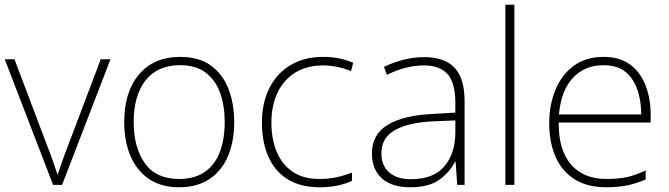

<svg xmlns="http://www.w3.org/2000/svg" viewBox="-20 -780 2824 810"><path d="M204 0 0 -530H41L183 -155Q196 -122 205 -95.5Q214 -69 222 -45H224Q232 -69 241 -95.5Q250 -122 263 -155L405 -530H446L242 0Z M968 -265Q968 -185 942.5 -123Q917 -61 865 -25.5Q813 10 735 10Q660 10 608.5 -25Q557 -60 530.5 -122Q504 -184 504 -265Q504 -392 566.5 -466Q629 -540 740 -540Q819 -540 869 -504Q919 -468 943.5 -406Q968 -344 968 -265ZM544 -265Q544 -158 591 -91.5Q638 -25 735 -25Q802 -25 845 -55.5Q888 -86 908 -140Q928 -194 928 -265Q928 -333 909 -387Q890 -441 848.5 -473Q807 -505 740 -505Q645 -505 594.5 -441.5Q544 -378 544 -265Z M1329 10Q1247 10 1193 -24Q1139 -58 1112 -119.5Q1085 -181 1085 -262Q1085 -346 1116.5 -408.5Q1148 -471 1206 -505.5Q1264 -540 1343 -540Q1380 -540 1411.5 -533.5Q1443 -527 1470 -515L1461 -480Q1432 -492 1401.5 -498Q1371 -504 1343 -504Q1275 -504 1226 -474Q1177 -444 1151 -389.5Q1125 -335 1125 -262Q1125 -195 1146.5 -141.5Q1168 -88 1213 -56.5Q1258 -25 1328 -25Q1366 -25 1401 -32.5Q1436 -40 1465 -52V-17Q1440 -5 1405.5 2.5Q1371 10 1329 10Z M1770 -539Q1855 -539 1897.5 -494.5Q1940 -450 1940 -353V0H1909L1902 -98H1900Q1876 -52 1832.5 -21Q1789 10 1710 10Q1632 10 1590.5 -28Q1549 -66 1549 -133Q1549 -212 1614.5 -252.5Q1680 -293 1801 -299L1901 -305V-345Q1901 -431 1868 -467.5Q1835 -504 1769 -504Q1692 -504 1612 -464L1600 -498Q1638 -516 1681 -527.5Q1724 -539 1770 -539ZM1805 -268Q1703 -263 1646 -231Q1589 -199 1589 -133Q1589 -81 1622 -52.5Q1655 -24 1714 -24Q1808 -24 1854 -77.5Q1900 -131 1901 -219V-272Z M2150 0H2112V-760H2150Z M2527 -540Q2595 -540 2638.5 -507.5Q2682 -475 2703.5 -419.5Q2725 -364 2725 -294V-263H2337Q2336 -148 2388.5 -86.5Q2441 -25 2539 -25Q2588 -25 2623.5 -32.5Q2659 -40 2704 -61V-23Q2665 -6 2626.5 2Q2588 10 2538 10Q2457 10 2403.5 -24Q2350 -58 2323.5 -119Q2297 -180 2297 -260Q2297 -337 2323 -400.5Q2349 -464 2400 -502Q2451 -540 2527 -540ZM2527 -505Q2447 -505 2397 -451.5Q2347 -398 2338 -297H2685Q2685 -390 2646 -447.5Q2607 -505 2527 -505Z"/></svg>

Font: Noto Sans Lao Looped ExtraLight
Style: Regular
Weight: 200
Designer: Mark Frömberg, Ben Mitchell
Foundry: The Fontpad Ltd
Version: Version 1.002; ttfautohint (v1.8.4.7-5d5b)